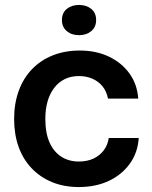

<svg xmlns="http://www.w3.org/2000/svg" viewBox="-20 -746 612 775"><path d="M298 9Q239 9 191 -10.5Q143 -30 108 -66.5Q73 -103 55 -153.5Q37 -204 37 -266Q37 -328 55.5 -379Q74 -430 109 -466.5Q144 -503 193 -522.5Q242 -542 302 -542Q368 -542 419.5 -517.5Q471 -493 502.5 -449.5Q534 -406 538 -348H416Q410 -378 393.5 -398Q377 -418 352.5 -428.5Q328 -439 299 -439Q266 -439 241 -426.5Q216 -414 198.5 -391Q181 -368 172 -336.5Q163 -305 163 -266Q163 -209 180 -171Q197 -133 227.5 -113.5Q258 -94 298 -94Q332 -94 357.5 -106Q383 -118 399 -139.5Q415 -161 419 -189H540Q536 -129 503.5 -84.5Q471 -40 418.5 -15.5Q366 9 298 9ZM299 -604Q269 -604 249.5 -620.5Q230 -637 230 -665Q230 -694 249.5 -710Q269 -726 299 -726Q329 -726 348.5 -710Q368 -694 368 -665Q368 -637 348.5 -620.5Q329 -604 299 -604Z"/></svg>

Font: Mona Sans ExtraLight SemiBold
Style: Regular
Weight: 600
Version: Version 2.000